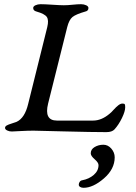

<svg xmlns="http://www.w3.org/2000/svg" viewBox="-20 -624 649 914"><path d="M526 125Q526 181 474.5 225.5Q423 270 378 270Q368 270 361.5 266Q355 262 355 255Q355 248 359.5 241.5Q364 235 372 234Q404 228 426.5 208.5Q449 189 449 162Q449 150 430.5 134Q412 118 412 106Q412 87 430.5 76Q449 65 472 65Q494 65 510 83.5Q526 102 526 125ZM209 -131 300 -495Q309 -530 325 -543Q341 -556 386 -569Q401 -572 401 -586Q401 -594 390 -599Q379 -604 366 -604Q349 -604 325.5 -601.5Q302 -599 284 -599Q266 -599 229.5 -601.5Q193 -604 173 -604Q160 -604 149 -599Q138 -594 138 -586Q138 -573 154 -569Q193 -558 203 -543Q213 -528 205 -495L114 -129Q98 -62 59 -44Q52 -41 35.5 -36Q19 -31 11.5 -26.5Q4 -22 4 -15Q4 -8 14 -3Q24 2 36 2Q40 2 76 0Q112 -2 139 -2Q148 -2 283.5 1.5Q419 5 486 5Q513 5 525 -8Q545 -30 560.5 -62Q576 -94 576 -113Q576 -124 574 -127.5Q572 -131 563 -131Q554 -131 543.5 -123Q533 -115 520.5 -101Q508 -87 501 -82Q463 -50 423 -50H251Q189 -50 209 -131Z"/></svg>

Font: EB Garamond 08
Style: Italic
Weight: 400
Italic angle: -14°
Version: Version 0.016